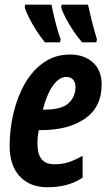

<svg xmlns="http://www.w3.org/2000/svg" viewBox="-20 -786 462 816"><path d="M182.1 9.8Q106.9 9.8 64 -36.4Q21 -82.5 21 -165Q21 -237.3 37.6 -306.6Q54.2 -376 86.4 -431.9Q118.7 -487.8 166.7 -521Q214.8 -554.2 277.8 -554.2Q337.9 -554.2 375 -520.5Q412.1 -486.8 412.1 -426.8Q412.1 -331.5 341.8 -282.2Q271.5 -232.9 152.8 -232.9H145Q139.2 -206.1 139.2 -178.2Q139.2 -129.9 157.2 -108.9Q175.3 -87.9 210.9 -87.9Q242.7 -87.9 269 -95.9Q295.4 -104 331.1 -124V-30.8Q295.4 -7.8 258.5 1Q221.7 9.8 182.1 9.8ZM162.1 -319.8H165Q241.7 -319.8 271.2 -347.2Q300.8 -374.5 300.8 -416Q300.8 -435.5 290.8 -447.3Q280.8 -459 261.2 -459Q231.4 -459 205.1 -422.1Q178.7 -385.3 162.1 -319.8ZM329.1 -606Q309.6 -628.4 291 -656Q272.5 -683.6 258.8 -710.2Q245.1 -736.8 239.7 -755.9L242.2 -766.1H354Q359.9 -738.3 369.1 -701.4Q378.4 -664.6 392.1 -618.2L389.2 -606ZM170.9 -606Q153.8 -626.5 135.5 -654.8Q117.2 -683.1 103.3 -710.7Q89.4 -738.3 85 -755.9L86.9 -766.1H198.7Q205.1 -733.4 215.6 -691.9Q226.1 -650.4 237.8 -618.2L234.9 -606Z"/></svg>

Font: Open Sans Condensed
Style: Bold Italic
Weight: 700
Width: 3
Italic angle: -12°
Designer: Monotype Design Team
Foundry: Monotype Imaging Inc.
Version: Version 3.003; ttfautohint (v1.8.4)